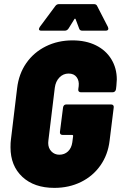

<svg xmlns="http://www.w3.org/2000/svg" viewBox="-20 -904 587 932"><path d="M31 -189Q31 -213 33 -226L63 -475Q71 -545 107.5 -597.5Q144 -650 202.5 -679Q261 -708 332 -708Q397 -708 445.5 -684Q494 -660 520.5 -616.5Q547 -573 547 -518Q547 -508 545 -488L543 -471Q542 -464 537.5 -460Q533 -456 526 -456H373Q366 -456 362.5 -460Q359 -464 360 -471L362 -486Q365 -512 352 -529.5Q339 -547 313 -547Q287 -547 268.5 -528Q250 -509 246 -478L215 -223Q214 -219 214 -210Q214 -185 229.5 -169Q245 -153 268 -153Q293 -153 310 -169Q327 -185 331 -213L335 -244Q335 -249 330 -249H284Q277 -249 273.5 -253Q270 -257 271 -264L286 -382Q287 -389 291 -393Q295 -397 302 -397H519Q526 -397 529.5 -393Q533 -389 532 -382L512 -221Q504 -153 467.5 -101Q431 -49 373 -20.5Q315 8 244 8Q146 8 88.5 -45.5Q31 -99 31 -189ZM169 -763Q169 -765 173 -773L248 -874Q255 -884 266 -884H436Q448 -884 452 -874L504 -773Q506 -767 506 -765Q506 -755 492 -755H380Q367 -755 364 -766L347 -811Q344 -816 341 -811L313 -766Q306 -755 294 -755H181Q169 -755 169 -763Z"/></svg>

Font: Barlow Semi Condensed Black
Style: Italic
Weight: 900
Width: 4
Italic angle: -7°
Designer: Jeremy Tribby
Foundry: Tribby Type
Version: Version 1.408